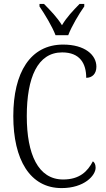

<svg xmlns="http://www.w3.org/2000/svg" viewBox="-20 -952 541 982"><path d="M264 -772H329C346 -817 384 -881 411 -919V-932H387C352 -896 322 -865 297 -823C271 -865 240 -896 205 -932H182V-919C208 -881 247 -817 264 -772ZM295 10C412 10 469 -55 469 -94C469 -110 464 -121 455 -127C428 -75 387 -34 303 -34C175 -34 117 -163 117 -358C117 -555 172 -684 298 -684C389 -684 421 -627 421 -554C452 -554 473 -575 473 -611C473 -671 414 -724 303 -724C135 -724 48 -581 48 -358C48 -136 133 10 295 10Z"/></svg>

Font: Noto Serif Hebrew Condensed Light
Style: Regular
Weight: 300
Width: 3
Designer: Monotype Design Team
Foundry: Monotype Imaging Inc.
Version: Version 2.004